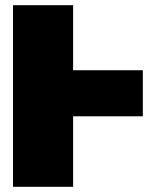

<svg xmlns="http://www.w3.org/2000/svg" viewBox="-20 -718 569 738"><path d="M529 -271V-448H261V-698H30V0H261V-271Z"/></svg>

Font: Fira Sans Ultra
Style: Regular
Weight: 950
Designer: Carrois Corporate & Edenspiekermann AG
Foundry: Carrois Corporate GbR & Edenspiekermann AG
Version: Version 4.203;PS 004.203;hotconv 1.0.88;makeotf.lib2.5.64775